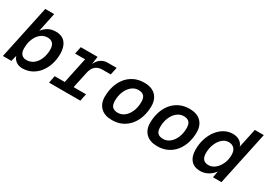

<svg xmlns="http://www.w3.org/2000/svg" viewBox="-8 -1450 3053 2202"><g transform="rotate(30 1518.5 -349.0)"><path d="M258 12Q208 12 174 -13Q140 -38 128 -78L108 0H-4L147 -710H265L212 -458Q242 -499 285 -522.5Q328 -546 384 -546Q469 -546 511.5 -493Q554 -440 554 -350Q554 -275 533 -209.5Q512 -144 472.5 -94Q433 -44 378.5 -16Q324 12 258 12ZM250 -94Q305 -94 345 -126Q385 -158 407 -211.5Q429 -265 430 -329Q431 -440 336 -440Q287 -440 247.5 -409.5Q208 -379 185 -324.5Q162 -270 162 -198Q162 -146 185.5 -120Q209 -94 250 -94Z M607 0 626 -96H759L831 -438H699L719 -534H941L927 -431Q974 -534 1077 -534H1194L1173 -435H1063Q949 -435 923 -312L877 -96H1041L1021 0Z M1444 12Q1346 12 1293.5 -40Q1241 -92 1241 -180Q1241 -253 1261 -319Q1281 -385 1321 -436Q1361 -487 1420 -516.5Q1479 -546 1556 -546Q1654 -546 1706.5 -494Q1759 -442 1759 -353Q1759 -280 1739 -214.5Q1719 -149 1679 -98Q1639 -47 1580 -17.5Q1521 12 1444 12ZM1462 -94Q1510 -94 1549.5 -126Q1589 -158 1612 -213Q1635 -268 1635 -336Q1635 -391 1611 -415.5Q1587 -440 1538 -440Q1490 -440 1450.5 -407.5Q1411 -375 1388 -320.5Q1365 -266 1365 -198Q1365 -142 1389 -118Q1413 -94 1462 -94Z M2044 12Q1946 12 1893.5 -40Q1841 -92 1841 -180Q1841 -253 1861 -319Q1881 -385 1921 -436Q1961 -487 2020 -516.5Q2079 -546 2156 -546Q2254 -546 2306.5 -494Q2359 -442 2359 -353Q2359 -280 2339 -214.5Q2319 -149 2279 -98Q2239 -47 2180 -17.5Q2121 12 2044 12ZM2062 -94Q2110 -94 2149.5 -126Q2189 -158 2212 -213Q2235 -268 2235 -336Q2235 -391 2211 -415.5Q2187 -440 2138 -440Q2090 -440 2050.5 -407.5Q2011 -375 1988 -320.5Q1965 -266 1965 -198Q1965 -142 1989 -118Q2013 -94 2062 -94Z M2611 12Q2532 12 2489 -37.5Q2446 -87 2446 -176Q2446 -255 2468 -322Q2490 -389 2529 -439.5Q2568 -490 2619 -518Q2670 -546 2729 -546Q2781 -546 2818.5 -522Q2856 -498 2868 -457L2922 -710H3041L2890 0H2778L2793 -85Q2760 -39 2712.5 -13.5Q2665 12 2611 12ZM2661 -94Q2708 -94 2747.5 -126Q2787 -158 2811 -211Q2835 -264 2835 -327Q2835 -382 2808.5 -411Q2782 -440 2733 -440Q2689 -440 2651.5 -407.5Q2614 -375 2591.5 -320.5Q2569 -266 2569 -201Q2569 -94 2661 -94Z"/></g></svg>

Font: Geist Mono SemiBold
Style: Italic
Weight: 600
Italic angle: -12°
Monospace: yes
Designer: Basement.studio, Andrés Briganti, Mateo Zaragoza
Foundry: Basement.studio, Vercel, Andrés Briganti, Guido Ferreyra, Mateo Zaragoza
Version: Version 1.500; ttfautohint (v1.8.4.7-5d5b)